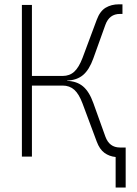

<svg xmlns="http://www.w3.org/2000/svg" viewBox="-20 -716 626 878"><path d="M80.1 0V-693.4H126V-368.7H266.6Q298.3 -368.7 319.6 -388.2Q340.8 -407.7 357.4 -451.2L422.4 -625.5Q437 -665 463.1 -680.7Q489.3 -696.3 523.9 -696.3H540V-652.3H528.3Q480 -652.3 461.9 -602.5L406.7 -448.7Q388.2 -397 359.9 -373Q331.5 -349.1 287.1 -347.7V-346.2Q331.5 -344.7 359.9 -320.8Q388.2 -296.9 406.7 -245.1L461.9 -91.3Q480 -41.5 528.3 -41.5H554.7V141.6H508.8V2Q479.5 -1 457.5 -17.1Q435.5 -33.2 422.4 -68.4L357.4 -242.7Q341.3 -286.1 319.8 -305.4Q298.3 -324.7 266.6 -324.7H126V0Z"/></svg>

Font: Cascadia Mono ExtraLight
Style: Regular
Weight: 200
Monospace: yes
Designer: Aaron Bell
Foundry: Saja Typeworks
Version: Version 2404.023; ttfautohint (v1.8.4)